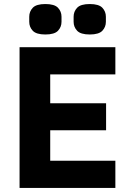

<svg xmlns="http://www.w3.org/2000/svg" viewBox="-20 -932 647 952"><path d="M552 0H77V-698H552V-563H229V-420H506V-286H229V-135H552ZM205 -761Q160 -761 142.5 -779.5Q125 -798 125 -824V-849Q125 -875 142.5 -893.5Q160 -912 205 -912Q250 -912 267.5 -893.5Q285 -875 285 -849V-824Q285 -798 267.5 -779.5Q250 -761 205 -761ZM425 -761Q380 -761 362.5 -779.5Q345 -798 345 -824V-849Q345 -875 362.5 -893.5Q380 -912 425 -912Q470 -912 487.5 -893.5Q505 -875 505 -849V-824Q505 -798 487.5 -779.5Q470 -761 425 -761Z"/></svg>

Font: IBM Plex Sans
Style: Bold
Weight: 700
Designer: Mike Abbink, Paul van der Laan, Pieter van Rosmalen
Foundry: Bold Monday
Version: Version 3.201